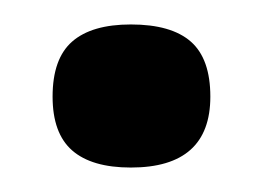

<svg xmlns="http://www.w3.org/2000/svg" viewBox="-20 -412 216 157"><path d="M87 -275Q55 -275 39 -289Q23 -303 23 -333Q23 -364 39 -378Q55 -392 87 -392Q120 -392 136 -378Q152 -364 152 -333Q152 -275 87 -275Z"/></svg>

Font: Bricolage Grotesque 48pt Condensed ExtraBold
Style: Regular
Weight: 400
Version: Version 1.000;gftools[0.9.30]